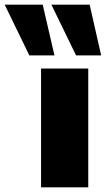

<svg xmlns="http://www.w3.org/2000/svg" viewBox="-100 -798 471 818"><path d="M75 0V-506H276V0ZM224 -562 119 -778H282L331 -562ZM25 -562 -80 -778H82L132 -562Z"/></svg>

Font: Nunito Sans 7pt SemiExpanded Black
Style: Regular
Weight: 900
Width: 6
Designer: Vernon Adams
Foundry: Vernon Adams
Version: Version 3.101;gftools[0.9.27]